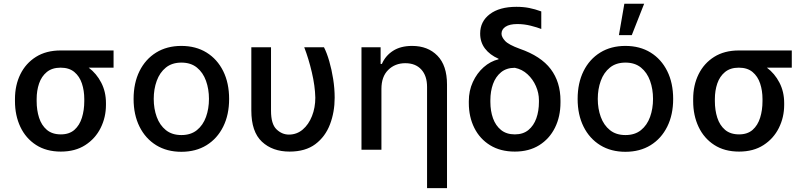

<svg xmlns="http://www.w3.org/2000/svg" viewBox="-20 -797 4294 1022"><path d="M304 9.9Q226.6 9.9 171.9 -25.4Q117.2 -60.7 88.4 -121.6Q59.7 -182.5 59.7 -258.5V-269.9Q59.7 -343.4 88.4 -401.8Q117.2 -460.2 171.5 -494.3Q225.9 -528.4 302.6 -528.4H584.5V-436.8H452.1Q493.6 -405.9 518.8 -357.2Q544 -308.6 544 -248.6V-238.6Q544 -172.9 515.8 -116.1Q487.6 -59.3 433.9 -24.7Q380.3 9.9 304 9.9ZM304 -81.7Q348.7 -81.7 376.1 -105.8Q403.4 -130 416 -170.3Q428.6 -210.6 428.6 -258.5V-269.9Q428.6 -314.6 416 -352.6Q403.4 -390.6 375.7 -413.7Q348 -436.8 302.6 -436.8Q257.5 -436.8 229.2 -413.7Q201 -390.6 188 -352.6Q175.1 -314.6 175.1 -269.9V-258.5Q175.1 -210.6 188 -170.3Q201 -130 229.4 -105.8Q257.8 -81.7 304 -81.7Z M945.3 11Q868.6 11 811.4 -24.1Q754.3 -59.3 722.7 -122.7Q691.1 -186.1 691.1 -270.2Q691.1 -355.1 722.7 -418.7Q754.3 -482.2 811.4 -517.4Q868.6 -552.6 945.3 -552.6Q1022.4 -552.6 1079.4 -517.4Q1136.4 -482.2 1168 -418.7Q1199.6 -355.1 1199.6 -270.2Q1199.6 -186.1 1168 -122.7Q1136.4 -59.3 1079.4 -24.1Q1022.4 11 945.3 11ZM945.7 -78.1Q995.7 -78.1 1028.2 -104.4Q1060.7 -130.7 1076.5 -174.5Q1092.3 -218.4 1092.3 -270.6Q1092.3 -322.8 1076.5 -366.8Q1060.7 -410.9 1028.2 -437.3Q995.7 -463.8 945.7 -463.8Q895.6 -463.8 862.9 -437.3Q830.3 -410.9 814.3 -366.8Q798.3 -322.8 798.3 -270.6Q798.3 -218.4 814.3 -174.5Q830.3 -130.7 862.9 -104.4Q895.6 -78.1 945.7 -78.1Z M1521.3 9.9Q1430.4 9.9 1374.1 -42.8Q1317.8 -95.5 1317.8 -208.8V-545.5H1422.6V-207.4Q1422.6 -136.7 1451.7 -108.7Q1480.8 -80.6 1517.8 -80.6Q1559.7 -80.6 1591.3 -107.4Q1622.9 -134.2 1640.6 -179Q1658.4 -223.7 1658.4 -277Q1657 -339.5 1639.9 -412.1Q1622.9 -484.7 1599.4 -545.5H1704.5Q1719.8 -515.6 1732.6 -471.4Q1745.4 -427.2 1753.4 -376.6Q1761.4 -326 1761.4 -277Q1761.4 -200.6 1736.5 -135.1Q1711.6 -69.6 1658.7 -29.8Q1605.8 9.9 1521.3 9.9Z M2359.4 204.5H2253.2V-334.2Q2253.2 -393.5 2222.5 -427Q2191.8 -460.6 2137.4 -460.6Q2082.7 -460.6 2046.5 -424.9Q2010.3 -389.2 2010.3 -323.9V0H1904.1V-545.5H2006V-456.7H2012.8Q2031.6 -500.4 2072.1 -526.5Q2112.6 -552.6 2173.7 -552.6Q2257.5 -552.6 2308.4 -500.5Q2359.4 -448.5 2359.4 -346.9Z M2720.5 9.9Q2643.8 9.9 2589 -23.8Q2534.1 -57.5 2504.8 -116.1Q2475.5 -174.7 2475.5 -248.6V-258.5Q2475.5 -313.9 2497 -360.6Q2518.5 -407.3 2554.3 -439.1Q2590.2 -470.9 2633.9 -481.5L2633.5 -484.4Q2587.4 -504.6 2561.6 -538.5Q2535.9 -572.4 2535.9 -617.9V-618.6Q2535.9 -682.9 2587.4 -721.8Q2638.8 -760.7 2729 -760.7Q2766 -760.7 2796.7 -754.6Q2827.4 -748.6 2861.2 -736.2V-642.8Q2839.8 -651.3 2804.7 -660.2Q2769.5 -669 2734 -669Q2692.5 -669 2671 -654.8Q2649.5 -640.6 2649.5 -617.5Q2649.5 -600.1 2668.3 -579.5Q2687.1 -558.9 2746.8 -537.3Q2859.4 -498.2 2911.4 -429.3Q2963.4 -360.4 2963.4 -261.4V-251.4Q2963.4 -176.5 2934.1 -117.4Q2904.8 -58.2 2850.3 -24.1Q2795.8 9.9 2720.5 9.9ZM2720.5 -81.7Q2764.2 -81.7 2792.6 -104.9Q2821 -128.2 2834.9 -167.3Q2848.7 -206.3 2848.7 -254.3V-263.5Q2848.7 -301.8 2832.7 -338.4Q2816.8 -375 2788 -401.6Q2759.2 -428.3 2720.5 -436.1Q2676.1 -436.1 2647.2 -412.5Q2618.3 -388.8 2604.2 -349.8Q2590.2 -310.7 2590.2 -263.5V-254.3Q2590.2 -206.7 2604.2 -167.4Q2618.3 -128.2 2647.2 -104.9Q2676.1 -81.7 2720.5 -81.7Z M3308.9 11Q3232.2 11 3175.1 -24.1Q3117.9 -59.3 3086.3 -122.7Q3054.7 -186.1 3054.7 -270.2Q3054.7 -355.1 3086.3 -418.7Q3117.9 -482.2 3175.1 -517.4Q3232.2 -552.6 3308.9 -552.6Q3386 -552.6 3443 -517.4Q3500 -482.2 3531.6 -418.7Q3563.2 -355.1 3563.2 -270.2Q3563.2 -186.1 3531.6 -122.7Q3500 -59.3 3443 -24.1Q3386 11 3308.9 11ZM3309.3 -78.1Q3359.4 -78.1 3391.9 -104.4Q3424.4 -130.7 3440.2 -174.5Q3456 -218.4 3456 -270.6Q3456 -322.8 3440.2 -366.8Q3424.4 -410.9 3391.9 -437.3Q3359.4 -463.8 3309.3 -463.8Q3259.2 -463.8 3226.6 -437.3Q3193.9 -410.9 3177.9 -366.8Q3161.9 -322.8 3161.9 -270.6Q3161.9 -218.4 3177.9 -174.5Q3193.9 -130.7 3226.6 -104.4Q3259.2 -78.1 3309.3 -78.1ZM3343 -610.1H3274.5L3303.3 -777H3408.7Z M3914.1 9.9Q3836.6 9.9 3782 -25.4Q3727.3 -60.7 3698.5 -121.6Q3669.7 -182.5 3669.7 -258.5V-269.9Q3669.7 -343.4 3698.5 -401.8Q3727.3 -460.2 3781.6 -494.3Q3835.9 -528.4 3912.6 -528.4H4194.6V-436.8H4062.1Q4103.7 -405.9 4128.9 -357.2Q4154.1 -308.6 4154.1 -248.6V-238.6Q4154.1 -172.9 4125.9 -116.1Q4097.7 -59.3 4044 -24.7Q3990.4 9.9 3914.1 9.9ZM3914.1 -81.7Q3958.8 -81.7 3986.2 -105.8Q4013.5 -130 4026.1 -170.3Q4038.7 -210.6 4038.7 -258.5V-269.9Q4038.7 -314.6 4026.1 -352.6Q4013.5 -390.6 3985.8 -413.7Q3958.1 -436.8 3912.6 -436.8Q3867.5 -436.8 3839.3 -413.7Q3811.1 -390.6 3798.1 -352.6Q3785.2 -314.6 3785.2 -269.9V-258.5Q3785.2 -210.6 3798.1 -170.3Q3811.1 -130 3839.5 -105.8Q3867.9 -81.7 3914.1 -81.7Z"/></svg>

Font: Linik Sans Medium
Style: Regular
Weight: 500
Designer: Rasmus Andersson (font), Cristiano Sobral (main changes)
Foundry: rsms
Version: Version 3.018;June 1, 2022;FontCreator 14.0.0.2814 64-bit; t